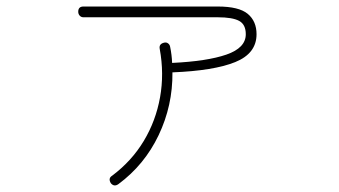

<svg xmlns="http://www.w3.org/2000/svg" viewBox="-20 -517 1040 589"><path d="M343 48Q330 57 320 45Q311 30 324 22Q384 -23 421 -84.5Q458 -146 471 -218.5Q484 -291 470 -367Q467 -382 483 -386Q490 -388 495.5 -384Q501 -380 502 -373Q507 -349 508 -324Q615 -329 674.5 -349.5Q734 -370 734 -412Q734 -442 713.5 -453Q693 -464 648 -464H236Q229 -464 224.5 -469Q220 -474 220 -481Q220 -497 236 -497H648Q713 -497 740 -474.5Q767 -452 767 -412Q767 -353 701.5 -326.5Q636 -300 509 -295Q510 -193 466.5 -102Q423 -11 343 48Z"/></svg>

Font: Zen Maru Gothic Light
Style: Regular
Weight: 300
Designer: Yoshimichi Ohira
Foundry: Positype
Version: Version 1.001